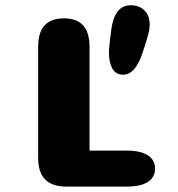

<svg xmlns="http://www.w3.org/2000/svg" viewBox="-20 -692 659 712"><path d="M312 -133.5H450Q501 -133.5 528 -116.2Q555 -99 555 -66.5Q555 -34.5 528 -17.2Q501 0 450 0H226.5Q121.5 0 121.5 -105V-519Q121.5 -624 217 -624Q312 -624 312 -519ZM437 -415Q408.5 -415 396.2 -438.5Q384 -462 384 -495Q384 -501 384.2 -507Q384.5 -513 385.5 -521.8Q386.5 -530.5 388 -544Q389.5 -557.5 392 -577.5Q403.5 -672.5 464.5 -672.5Q496 -672.5 515.5 -653.5Q535 -634.5 535 -602Q535 -593 534 -585Q533 -577 530.2 -566.5Q527.5 -556 522.8 -540.2Q518 -524.5 510 -500Q482.5 -415 437 -415Z"/></svg>

Font: Sono ExtraLight Monospace ExtraBold
Style: Regular
Weight: 800
Version: Version 2.112